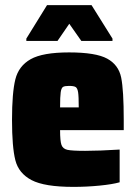

<svg xmlns="http://www.w3.org/2000/svg" viewBox="-20 -723 535 751"><path d="M464 -214H215Q215 -171 220.5 -156Q226 -141 243.5 -137Q261 -133 313 -133Q368 -133 448 -138V-10Q420 -2 369.5 3Q319 8 267 8Q154 8 103.5 -18.5Q53 -45 40 -96.5Q27 -148 27 -254Q27 -360 40 -412.5Q53 -465 100 -491.5Q147 -518 250 -518Q355 -518 399.5 -493.5Q444 -469 454 -419.5Q464 -370 464 -254ZM215 -303H288Q288 -346 285.5 -362Q283 -378 276 -382.5Q269 -387 250 -387Q233 -387 226.5 -383Q220 -379 217.5 -362.5Q215 -346 215 -303ZM83 -563V-572L164 -703H338L420 -572V-563H298L251 -630L205 -563Z"/></svg>

Font: Saira Semi Condensed Black
Style: Regular
Weight: 900
Width: 4
Designer: Hector Gatti with collaboration of the Omnibus-Type team
Foundry: Omnibus-Type
Version: Version 1.001; ttfautohint (v1.8)